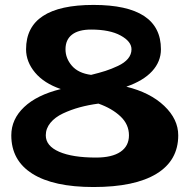

<svg xmlns="http://www.w3.org/2000/svg" viewBox="-20 -750 760 780"><path d="M25.9 -200.2Q25.9 -265.6 77.9 -314.9Q129.9 -364.3 227.1 -388.2Q158.7 -411.6 122.3 -455.3Q85.9 -499 85.9 -549.8Q85.9 -730 359.9 -730Q633.8 -730 633.8 -549.8Q633.8 -500 598.1 -460.9Q562.5 -421.9 493.2 -397.9Q590.3 -374 647.2 -319.8Q704.1 -265.6 704.1 -200.2Q704.1 -98.1 616 -44.2Q527.8 9.8 359.9 9.8Q197.3 9.8 111.6 -44.2Q25.9 -98.1 25.9 -200.2ZM166 -200.2Q166 -157.2 220.2 -133.5Q274.4 -109.9 370.1 -109.9Q435.1 -109.9 469.5 -133.3Q503.9 -156.7 503.9 -200.2Q503.9 -244.6 469.5 -277.1Q435.1 -309.6 379.9 -329.1Q339.4 -323.7 303.7 -314Q268.1 -304.2 235.8 -289.1Q203.6 -273.9 184.8 -251Q166 -228 166 -200.2ZM246.1 -549.8Q246.1 -512.7 272.2 -482.7Q298.3 -452.6 350.1 -445.8Q383.8 -454.1 408.2 -461.9Q432.6 -469.7 459.2 -482.2Q485.8 -494.6 500 -511.7Q514.2 -528.8 514.2 -549.8Q514.2 -581.5 470 -605.7Q425.8 -629.9 350.1 -629.9Q299.3 -629.9 272.7 -609.4Q246.1 -588.9 246.1 -549.8Z"/></svg>

Font: Zantroke
Style: Regular
Weight: 500
Foundry: gluk
Version: Version 0.36